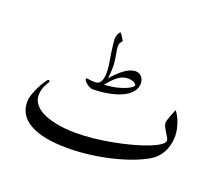

<svg xmlns="http://www.w3.org/2000/svg" viewBox="-88 -588 837 731"><g transform="rotate(20 330.0 -222.5)"><path d="M616.2 -165Q616.2 -152.3 614 -137.7Q611.8 -123 605.5 -107.9Q599.1 -92.8 587.4 -78.4Q575.7 -64 556.6 -52.7Q528.8 -36.6 492.2 -23.4Q455.6 -10.3 414.3 -0.7Q373 8.8 329.6 13.9Q286.1 19 245.1 19Q147.5 19 94.7 -9.8Q42 -38.6 42 -94.2Q42 -109.4 48.6 -127.9Q55.2 -146.5 63.7 -162.6Q72.3 -178.7 79.8 -189.5Q87.4 -200.2 89.8 -200.2Q91.8 -200.2 93.8 -198.7Q95.7 -197.3 95.7 -195.3Q95.7 -194.3 95.2 -193.8Q93.3 -189.9 89.6 -184.1Q85.9 -178.2 82.5 -170.7Q79.1 -163.1 76.7 -153.8Q74.2 -144.5 74.2 -133.8Q74.2 -117.2 82.3 -104Q90.3 -90.8 103.8 -81.1Q117.2 -71.3 135 -64.7Q152.8 -58.1 172.6 -54Q192.4 -49.8 213.1 -47.9Q233.9 -45.9 252.9 -45.9Q289.1 -45.9 328.1 -50Q367.2 -54.2 405 -61.5Q442.9 -68.8 476.8 -78.1Q510.7 -87.4 536.6 -97.4Q562.5 -107.4 577.6 -117.7Q592.8 -127.9 592.8 -137.2Q592.8 -142.1 588.4 -149.7Q584 -157.2 578.4 -166Q572.8 -174.8 568.4 -183.6Q564 -192.4 564 -199.2Q564 -204.1 566.7 -212.2Q569.3 -220.2 572.5 -229Q575.7 -237.8 579.1 -245.8Q582.5 -253.9 584 -257.8Q591.3 -249 597.4 -237.1Q603.5 -225.1 607.7 -212.4Q611.8 -199.7 614 -187.3Q616.2 -174.8 616.2 -165ZM424.8 -307.6Q424.8 -291.5 416.5 -278.8Q408.2 -266.1 394.8 -256.8Q381.3 -247.6 363.8 -241.2Q346.2 -234.9 327.9 -231.2Q309.6 -227.5 291.7 -225.8Q273.9 -224.1 259.3 -224.1Q253.9 -224.1 247.3 -227.3Q240.7 -230.5 235.1 -234.9Q229.5 -239.3 225.6 -244.1Q221.7 -249 221.7 -252.9Q221.7 -255.4 223.6 -255.4Q230.5 -255.4 237.5 -254.2Q244.6 -252.9 257.3 -252.9Q268.6 -252.9 274.7 -257.6Q280.8 -262.2 284.2 -272Q286.6 -278.8 287.6 -286.6Q288.6 -294.4 288.6 -298.8Q288.6 -308.1 288.1 -315.2Q287.6 -322.3 286.9 -328.9Q286.1 -335.4 284.7 -343Q283.2 -350.6 281.7 -361.3Q279.8 -372.1 278.3 -383.3Q276.9 -394.5 275.6 -404.5Q274.4 -414.6 273.7 -422.1Q272.9 -429.7 272.9 -433.1Q272.9 -438 274.2 -443.6Q275.4 -449.2 277.3 -453.6Q279.3 -458 281.7 -460.9Q284.2 -463.9 286.1 -463.9Q286.6 -463.9 289.8 -459.5Q293 -455.1 296.4 -449.7Q299.8 -444.3 302.5 -439.9Q305.2 -435.5 304.7 -435.1Q300.8 -431.6 297.4 -425.8Q293.9 -419.9 293.9 -408.7Q293.9 -404.8 295.4 -396.5Q296.9 -388.2 298.8 -377.2Q300.8 -366.2 302.2 -354Q303.7 -341.8 303.7 -329.6Q303.7 -321.3 303 -308.1Q302.2 -294.9 300.8 -283.7Q325.7 -313 348.6 -328.9Q371.6 -344.7 390.1 -344.7Q406.7 -344.7 415.8 -333.7Q424.8 -322.8 424.8 -307.6ZM407.2 -292.5Q407.2 -295.9 404.1 -299.1Q400.9 -302.2 396 -304.4Q391.1 -306.6 385.5 -307.9Q379.9 -309.1 375 -309.1Q364.7 -309.1 355.7 -306.6Q346.7 -304.2 337.4 -298.1Q328.1 -292 317.6 -281.5Q307.1 -271 294.4 -255.4Q326.2 -257.3 347.9 -262.9Q369.6 -268.6 382.8 -274.7Q396 -280.8 401.6 -286.1Q407.2 -291.5 407.2 -292.5Z"/></g></svg>

Font: Scheherazade Rohingya
Style: Regular
Weight: 400
Designer: SIL International
Foundry: SIL International
Version: Version 2.000 (build 440/429)